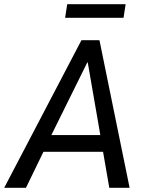

<svg xmlns="http://www.w3.org/2000/svg" viewBox="-46 -897 694 917"><path d="M-26 0 343 -705H429L573 0H476L441 -202L474 -172H128L176 -202L78 0ZM371 -599 188 -229 174 -252H455L437 -230L373 -599ZM265 -812 275 -877H554L544 -812Z"/></svg>

Font: Nunito Sans 10pt Condensed SemiBold
Style: Italic
Weight: 600
Width: 3
Italic angle: -9°
Designer: Vernon Adams
Foundry: Vernon Adams
Version: Version 3.101;gftools[0.9.27]